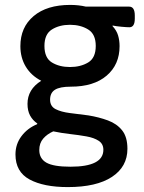

<svg xmlns="http://www.w3.org/2000/svg" viewBox="-20 -550 586 782"><path d="M256 212Q158 212 100.5 181Q43 150 43 79Q43 37 67.5 4.5Q92 -28 131 -44L132 -47Q113 -60 102.5 -79.5Q92 -99 92 -127Q92 -186 148 -221Q107 -242 85 -278.5Q63 -315 63 -362Q63 -439 117 -484.5Q171 -530 266 -530Q300 -530 330 -523H506Q529 -523 529 -487V-474Q529 -439 507 -439Q497 -439 475 -441Q453 -443 439 -446L438 -444Q455 -426 461 -405.5Q467 -385 467 -362Q467 -287 414.5 -242Q362 -197 268 -197Q224 -197 204 -184.5Q184 -172 184 -144Q184 -117 206.5 -105.5Q229 -94 265 -89.5Q301 -85 340 -80Q383 -73 419.5 -59.5Q456 -46 477.5 -19Q499 8 499 56Q499 129 436 170.5Q373 212 256 212ZM265 -277Q308 -277 339 -295.5Q370 -314 370 -363Q370 -411 339 -430Q308 -449 265 -449Q222 -449 191.5 -430Q161 -411 161 -363Q161 -314 191.5 -295.5Q222 -277 265 -277ZM267 129Q401 129 401 60Q401 36 382 23.5Q363 11 332 5.5Q301 0 265.5 -4Q230 -8 197 -15Q172 -4 156 14.5Q140 33 140 61Q140 96 169 112.5Q198 129 267 129Z"/></svg>

Font: Asap Medium
Style: Regular
Weight: 500
Designer: Pablo Cosgaya
Foundry: Omnibus-Type
Version: Version 3.001; ttfautohint (v1.8.3)